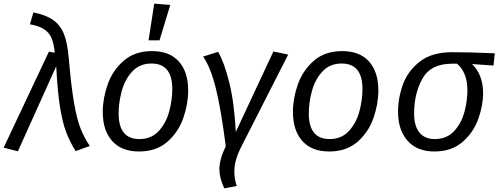

<svg xmlns="http://www.w3.org/2000/svg" viewBox="-33 -818 2731 1052"><path d="M344 -497Q357 -345 372.5 -256Q388 -167 407.5 -116.5Q427 -66 459 -18L381 10Q349 -43 329 -95.5Q309 -148 295.5 -233.5Q282 -319 275 -455L65 11L-13 -9L235 -535L267 -529Q262 -579 249.5 -609Q237 -639 209 -657.5Q181 -676 131 -685L150 -750Q220 -736 259.5 -707.5Q299 -679 318 -630Q337 -581 344 -497Z M530 -205Q530 -279 557 -355.5Q584 -432 644.5 -485Q705 -538 800 -538Q896 -538 947 -481Q998 -424 998 -322Q998 -249 971.5 -172Q945 -95 884.5 -41.5Q824 12 729 12Q633 12 581.5 -45.5Q530 -103 530 -205ZM911 -330Q911 -470 797 -470Q732 -470 691.5 -426Q651 -382 634 -319Q617 -256 617 -196Q617 -56 731 -56Q796 -56 836.5 -100Q877 -144 894 -207Q911 -270 911 -330ZM900 -791 841 -597H781L812 -798Z M1259 -95 1465 -536 1546 -519 1291 -18Q1271 21 1261 54.5Q1251 88 1251 122Q1251 161 1264 201L1196 214Q1169 157 1169 109Q1169 56 1204 -17Q1178 -220 1149.5 -334.5Q1121 -449 1080 -508L1162 -534Q1196 -476 1223.5 -364.5Q1251 -253 1259 -95Z M1572 -205Q1572 -279 1599 -355.5Q1626 -432 1686.5 -485Q1747 -538 1842 -538Q1938 -538 1989 -481Q2040 -424 2040 -322Q2040 -249 2013.5 -172Q1987 -95 1926.5 -41.5Q1866 12 1771 12Q1675 12 1623.5 -45.5Q1572 -103 1572 -205ZM1953 -330Q1953 -470 1839 -470Q1774 -470 1733.5 -426Q1693 -382 1676 -319Q1659 -256 1659 -196Q1659 -56 1773 -56Q1838 -56 1878.5 -100Q1919 -144 1936 -207Q1953 -270 1953 -330Z M2148 -205Q2148 -282 2175 -356Q2202 -430 2268 -481Q2334 -532 2443 -532Q2546 -532 2678 -526L2671 -459L2553 -467Q2581 -442 2597.5 -401Q2614 -360 2614 -308Q2614 -240 2587.5 -166Q2561 -92 2501 -40Q2441 12 2347 12Q2252 12 2200 -47Q2148 -106 2148 -205ZM2528 -323Q2528 -375 2512.5 -411.5Q2497 -448 2471 -469H2444Q2328 -469 2282 -388Q2236 -307 2236 -195Q2236 -128 2265 -92Q2294 -56 2349 -56Q2415 -56 2455 -99.5Q2495 -143 2511.5 -204Q2528 -265 2528 -323Z"/></svg>

Font: Fira Sans Book
Style: Italic
Weight: 350
Italic angle: -8°
Designer: bBox Type GmbH & Carrois Corporate GbR & Edenspiekermann AG
Foundry: bBox Type GmbH & Carrois Corporate GbR & Edenspiekermann AG
Version: Version 4.301